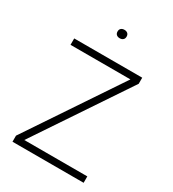

<svg xmlns="http://www.w3.org/2000/svg" viewBox="-203 -958 958 1066"><g transform="rotate(30 276.5 -424.5)"><path d="M48 0V-39L442 -627H58V-668H494V-629L100 -41H504V0ZM276 -795Q263 -795 255 -802Q247 -809 247 -822Q247 -835 255 -842Q263 -849 276 -849Q289 -849 297 -842Q305 -835 305 -822Q305 -809 297 -802Q289 -795 276 -795Z"/></g></svg>

Font: Gantari ExtraLight
Style: Regular
Weight: 250
Designer: Anugrah Pasau
Foundry: Lafontype
Version: Version 1.000